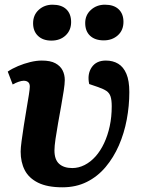

<svg xmlns="http://www.w3.org/2000/svg" viewBox="-20 -784 617 818"><path d="M246 14Q182 14 142.5 -5.5Q103 -25 85.5 -59Q68 -93 68 -138Q68 -154 72 -183.5Q76 -213 81.5 -249Q87 -285 93 -319.5Q99 -354 103 -380Q107 -406 107 -415Q107 -428 100 -434Q93 -440 81 -440Q72 -440 59 -435.5Q46 -431 34 -424L13 -479Q32 -492 57 -502.5Q82 -513 108.5 -519.5Q135 -526 158 -526Q195 -526 216 -514.5Q237 -503 246.5 -484.5Q256 -466 256 -443Q256 -427 251.5 -397.5Q247 -368 240.5 -332Q234 -296 227.5 -259.5Q221 -223 216.5 -192Q212 -161 212 -143Q212 -104 232 -86Q252 -68 288 -68Q315 -68 340.5 -81Q366 -94 387 -117.5Q408 -141 423.5 -174Q439 -207 447.5 -246.5Q456 -286 456 -331Q456 -358 451 -373Q446 -388 433.5 -396.5Q421 -405 398 -413L360 -426Q351 -468 370.5 -497Q390 -526 431 -526Q461 -526 483.5 -512.5Q506 -499 518.5 -469.5Q531 -440 531 -392Q531 -333 520 -274.5Q509 -216 486.5 -164.5Q464 -113 430 -72.5Q396 -32 350 -9Q304 14 246 14ZM121 -685Q121 -720 145 -742Q169 -764 204 -764Q242 -764 262.5 -744.5Q283 -725 283 -690Q283 -655 259.5 -633Q236 -611 199 -611Q163 -611 142 -631Q121 -651 121 -685ZM343 -686Q343 -720 367.5 -742Q392 -764 427 -764Q465 -764 485.5 -744.5Q506 -725 506 -691Q506 -655 482 -633.5Q458 -612 422 -612Q385 -612 364 -631.5Q343 -651 343 -686Z"/></svg>

Font: Literata
Style: Bold Italic
Weight: 700
Italic angle: -2°
Designer: Latin by Veronika Burian and Jose Scaglione. Greek by Irene Vlachou. Cyrillic by Vera Evstafieva
Foundry: TypeTogether
Version: Version 3.103;gftools[0.9.29]